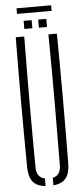

<svg xmlns="http://www.w3.org/2000/svg" viewBox="-63 -988 444 1025"><g transform="rotate(-5 159.0 -475.0)"><path d="M49 -106Q45.5 -453 49 -800H94.5Q92.5 -626.5 92.2 -450.2Q92 -274 93.5 -100.5Q93.5 -44.5 138.5 -35.5V5Q91.5 1 70.5 -25.5Q49.5 -52 49 -106ZM180.5 5V-35.5Q224 -44 224 -100.5Q225.5 -274 225.8 -450.2Q226 -626.5 224 -800H269.5Q273 -453 269.5 -106Q269 -52 248 -25.5Q227 1 180.5 5ZM176.5 -840V-883.5H220V-840ZM98.5 -840V-883.5H141.5V-840ZM66.5 -953.5H252V-923.5H66.5Z"/></g></svg>

Font: Big Shoulders Stencil Display Light
Style: Regular
Weight: 300
Designer: Patric King
Foundry: XO Type Co
Version: Version 1.000